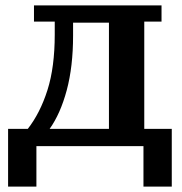

<svg xmlns="http://www.w3.org/2000/svg" viewBox="-20 -542 676 712"><path d="M10 -64H83Q129 -123 156 -208Q183 -293 183 -414V-462H106V-522H579V-462H515V-64H617V150H512V0H115V150H10ZM384 -64V-458H251V-410Q251 -295 227.5 -207.5Q204 -120 164 -64Z"/></svg>

Font: IBM Plex Serif SemiBold
Style: Regular
Weight: 600
Designer: Mike Abbink, Paul van der Laan, Pieter van Rosmalen
Foundry: Bold Monday
Version: Version 2.5